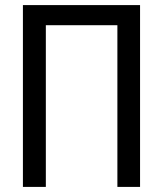

<svg xmlns="http://www.w3.org/2000/svg" viewBox="-20 -734 640 754"><path d="M70 0V-714H530V0H441V-635H160V0Z"/></svg>

Font: Noto Sans Mono
Style: Regular
Weight: 400
Designer: Monotype Design Team
Foundry: Monotype Imaging Inc.
Version: Version 2.014